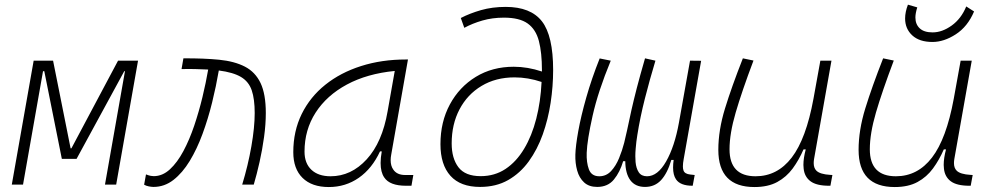

<svg xmlns="http://www.w3.org/2000/svg" viewBox="-20 -771 4142 802"><path d="M29.3 0 120.6 -517.6H201.7L274.9 -151.4H278.3L473.1 -517.6H556.6L465.3 0H418.5L502 -473.6H499L299.8 -107.4H238.3L165 -473.6H159.7L76.2 0Z M991.7 0Q1016.1 -80.1 1030 -159.7Q1043.9 -239.3 1043.9 -298.8Q1043.9 -357.4 1031.5 -393.8Q1019 -430.2 986.6 -449.5Q954.1 -468.8 894 -476.6Q882.8 -411.1 866 -342.8Q849.1 -274.4 825.9 -211.4Q802.7 -148.4 772.5 -98.6Q742.2 -48.8 704.6 -19.5Q667 9.8 621.1 9.8Q613.3 9.8 601.8 7.6Q590.3 5.4 582 0.5L589.8 -42.5Q602.5 -37.6 609.9 -36.4Q617.2 -35.2 622.1 -35.2Q658.7 -35.2 689.7 -63.7Q720.7 -92.3 746.1 -139.9Q771.5 -187.5 791.3 -246.1Q811 -304.7 825.7 -365.5Q840.3 -426.3 849.6 -480.5Q825.7 -481.9 797.9 -482.4Q784.2 -482.9 769 -482.9Q754.4 -482.9 738.3 -482.4L746.1 -527.3Q831.1 -527.8 895.3 -521.5Q959.5 -515.1 1002.9 -492.7Q1046.4 -470.2 1068.4 -424.1Q1090.3 -377.9 1090.3 -298.8Q1090.3 -251.5 1083 -198.5Q1075.7 -145.5 1064.2 -94.2Q1052.7 -43 1040 0Z M1353.5 10.3Q1282.7 10.3 1243.9 -27.8Q1205.1 -65.9 1205.1 -135.3Q1205.1 -223.1 1240.2 -294.7Q1275.4 -366.2 1338.9 -417Q1402.3 -467.8 1488.3 -495.1Q1574.2 -522.5 1675.3 -522.5H1684.1L1614.3 -126Q1611.8 -113.3 1611.8 -102.1Q1611.8 -78.1 1622.6 -63Q1637.7 -40 1672.4 -40H1706.5L1698.7 4.9H1675.8Q1607.9 4.9 1585 -29.8Q1569.8 -51.8 1569.8 -90.3Q1569.8 -111.8 1574.7 -138.7H1567.4Q1534.2 -66.9 1478.8 -28.3Q1423.3 10.3 1353.5 10.3ZM1360.8 -34.7Q1446.8 -34.7 1511.7 -105.5Q1576.7 -176.3 1599.1 -306.2L1628.9 -474.6Q1513.7 -463.4 1429.2 -418Q1344.7 -372.6 1298.3 -300.5Q1252 -228.5 1252 -137.7Q1252 -88.9 1280.8 -61.8Q1309.6 -34.7 1360.8 -34.7Z M1985.4 9.8Q1903.3 9.8 1861.6 -36.6Q1819.8 -83 1819.8 -168.9Q1819.8 -261.7 1859.1 -334.7Q1898.4 -407.7 1967.5 -450Q2036.6 -492.2 2126 -492.2Q2184.1 -492.2 2243.7 -472.2Q2243.7 -475.1 2243.7 -478Q2243.7 -550.8 2231 -599.6Q2218.3 -648.4 2184.1 -672.9Q2149.9 -697.3 2085 -697.3Q2036.6 -697.3 1995.1 -685.3Q1953.6 -673.3 1919.4 -654.8L1904.8 -695.8Q1942.4 -715.3 1989.5 -728.8Q2036.6 -742.2 2092.3 -742.2Q2196.8 -742.2 2243.7 -681.9Q2290.5 -621.6 2290.5 -478.5Q2290.5 -410.6 2280 -341.6Q2269.5 -272.5 2247.1 -209.5Q2224.6 -146.5 2188.7 -96.9Q2152.8 -47.4 2102.5 -18.8Q2052.2 9.8 1985.4 9.8ZM2242.2 -428.7Q2185.5 -447.8 2129.4 -447.8Q2050.8 -447.8 1991.5 -412.1Q1932.1 -376.5 1899.4 -314.2Q1866.7 -252 1866.7 -171.9Q1866.7 -109.4 1895 -72.3Q1923.3 -35.2 1987.8 -35.2Q2046.4 -35.2 2091.8 -65.4Q2137.2 -95.7 2169.4 -149.7Q2201.7 -203.6 2220 -275.1Q2238.3 -346.7 2242.2 -428.7Z M2474.6 9.8Q2440.4 9.8 2419.9 -9Q2399.4 -27.8 2390.9 -58.6Q2382.3 -89.4 2383.3 -125Q2384.3 -161.1 2395.5 -223.4Q2406.7 -285.6 2429 -364Q2451.2 -442.4 2484.9 -526.9L2531.2 -517.6Q2478 -388.7 2455.3 -287.1Q2432.6 -185.5 2430.7 -132.8Q2429.2 -92.3 2439.9 -63.5Q2450.7 -34.7 2483.4 -34.7Q2512.2 -34.7 2532.5 -56.4Q2552.7 -78.1 2565.9 -110.4Q2579.1 -142.6 2587.2 -174.3Q2595.2 -206.1 2599.1 -225.6Q2608.4 -270.5 2617.7 -311.8Q2627 -353 2640.1 -403.8Q2653.3 -454.6 2674.3 -527.3L2717.8 -517.6Q2693.8 -438 2673.8 -359.4Q2653.8 -280.8 2642.1 -206.5Q2637.7 -180.2 2635.3 -150.4Q2633.8 -133.8 2633.8 -118.7Q2633.8 -106 2634.8 -94.2Q2637.2 -67.9 2648.2 -51.3Q2659.2 -34.7 2682.6 -34.7Q2727.1 -34.7 2762.5 -96.7Q2797.9 -158.7 2815.9 -258.3L2862.3 -517.6L2908.7 -517.1L2835.9 -106.9Q2832.5 -88.9 2832.5 -76.2Q2832.5 -65.9 2835 -59.1Q2839.8 -44.4 2863.3 -42L2881.8 -40L2873.5 4.9H2872.6Q2821.8 4.9 2803.7 -22Q2791.5 -40 2791.5 -71.3Q2791.5 -85.9 2793.9 -103H2784.2Q2768.1 -47.9 2741.7 -19Q2715.3 9.8 2674.3 9.8Q2633.8 9.8 2613 -18.1Q2592.3 -45.9 2591.8 -97.7H2583Q2569.8 -52.2 2544.4 -21.2Q2519 9.8 2474.6 9.8Z M3131.3 10.3Q2980.5 10.3 2980.5 -145Q2980.5 -227.1 3008.3 -317.6Q3036.1 -408.2 3083 -527.3L3127.4 -518.1Q3078.6 -388.7 3053 -300.8Q3027.3 -212.9 3027.3 -147.5Q3027.3 -34.7 3136.2 -34.7Q3227.1 -34.7 3287.1 -112.8Q3347.2 -190.9 3377.9 -358.4L3406.7 -517.6H3453.1L3380.4 -106.9Q3378.9 -97.7 3378.9 -89.8Q3378.9 -69.3 3390.1 -58.1Q3405.3 -43 3448.2 -40.5L3457 -40L3448.7 4.9H3443.4Q3390.6 4.9 3365.5 -13.9Q3340.3 -32.7 3336.9 -66.9Q3335.9 -74.2 3335.9 -82Q3335.9 -110.8 3345.7 -147H3336.4Q3317.4 -103 3291.3 -67.4Q3265.1 -31.7 3226.6 -10.7Q3188 10.3 3131.3 10.3Z M3717.3 10.3Q3566.4 10.3 3566.4 -145Q3566.4 -227.1 3594.2 -317.6Q3622.1 -408.2 3668.9 -527.3L3713.4 -518.1Q3664.6 -388.7 3638.9 -300.8Q3613.3 -212.9 3613.3 -147.5Q3613.3 -34.7 3722.2 -34.7Q3813 -34.7 3873 -112.8Q3933.1 -190.9 3963.9 -358.4L3992.7 -517.6H4039.1L3966.3 -106.9Q3964.8 -97.7 3964.8 -89.8Q3964.8 -69.3 3976.1 -58.1Q3991.2 -43 4034.2 -40.5L4043 -40L4034.7 4.9H4029.3Q3976.6 4.9 3951.4 -13.9Q3926.3 -32.7 3922.9 -66.9Q3921.9 -74.2 3921.9 -82Q3921.9 -110.8 3931.6 -147H3922.4Q3903.3 -103 3877.2 -67.4Q3851.1 -31.7 3812.5 -10.7Q3773.9 10.3 3717.3 10.3ZM3875 -595.7Q3820.3 -595.7 3790.5 -623.3Q3760.7 -650.9 3760.7 -693.8Q3760.7 -720.7 3772.5 -751.5L3811.5 -740.2Q3803.7 -715.3 3803.7 -698.2Q3803.7 -669.4 3821.8 -652.6Q3839.8 -635.7 3875.5 -635.7Q3915.5 -635.7 3955.3 -664.3Q3995.1 -692.9 4016.1 -744.1L4048.8 -723.1Q4022 -659.7 3972.4 -627.7Q3922.9 -595.7 3875 -595.7Z"/></svg>

Font: CaskaydiaCove NF ExtraLight
Style: Italic
Weight: 200
Italic angle: -10°
Designer: Aaron Bell
Foundry: Saja Typeworks
Version: Version 2111.001; VTT 6.35;Nerd Fonts 3.2.1